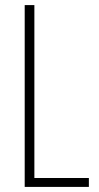

<svg xmlns="http://www.w3.org/2000/svg" viewBox="-20 -800 387 754"><path d="M77 -66H329V-101H115V-780H77Z"/></svg>

Font: Noto Sans Malayalam UI ExtraCondensed ExtraLight
Style: Regular
Weight: 200
Width: 2
Designer: Jelle Bosma - Monotype Design Team
Foundry: Monotype Imaging Inc.
Version: Version 2.104